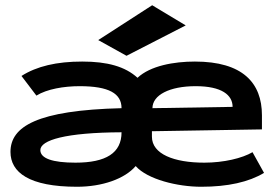

<svg xmlns="http://www.w3.org/2000/svg" viewBox="-20 -702 1040 733"><path d="M463 -489 689 -605 561 -682 355 -549ZM274 11C370 11 456 -19 498 -68C543 -17 658 11 748 11C850 11 930 -7 988 -42L944 -121C905 -98 834 -81 760 -81C644 -81 560 -114 560 -180V-201L980 -208V-262C980 -386 906 -467 724 -467C644 -467 554 -451 505 -405C458 -448 390 -467 294 -467C196 -467 120 -449 62 -412L119 -337C159 -362 224 -373 284 -373C396 -373 444 -345 444 -289C121 -281 20 -219 20 -122C20 -44 91 11 274 11ZM562 -289C562 -339 627 -373 727 -373C827 -373 868 -339 868 -294ZM268 -81C181 -81 134 -97 134 -129C134 -167 230 -196 444 -197C444 -118 385 -81 268 -81Z"/></svg>

Font: Inconsolata UltraExpanded
Style: Bold
Weight: 700
Width: 9
Monospace: yes
Designer: Raph Levien, Cyreal, Brenton Simpson
Foundry: Raph Levien, Cyreal, Google
Version: Version 3.100